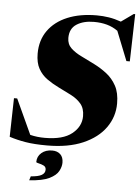

<svg xmlns="http://www.w3.org/2000/svg" viewBox="-63 -804 774 1068"><g transform="rotate(5 324.0 -270.0)"><path d="M591 -251.5Q591 -177 548 -116.5Q505 -56 423 -20.5Q341 15 223 15Q152 15 103.5 7Q55 -1 12 -15L17 -231H35L125 -35.5Q145.5 -30.5 165.8 -28.2Q186 -26 206.5 -26Q308 -26 358.2 -66.5Q408.5 -107 408.5 -164.5Q408.5 -208 386.5 -233.8Q364.5 -259.5 330.2 -277Q296 -294.5 260 -312Q224 -329.5 193.8 -351Q163.5 -372.5 145 -405.5Q126.5 -438.5 126.5 -490Q126.5 -564.5 164.8 -618.2Q203 -672 272.5 -701Q342 -730 436 -730Q470 -730 503.5 -724.8Q537 -719.5 572 -707L640 -755.5H648L641 -491H622L557 -654.5Q529 -674.5 496.2 -683.5Q463.5 -692.5 423.5 -692.5Q365 -692.5 327 -668Q289 -643.5 289 -591Q289 -556.5 312.5 -534.2Q336 -512 371.8 -495Q407.5 -478 444.5 -459Q481.5 -440.5 515 -414.8Q548.5 -389 569.8 -350Q591 -311 591 -251.5ZM171.5 111.5Q171.5 80.5 194.8 60.5Q218 40.5 254.5 40.5Q283 40.5 300 56.5Q317 72.5 317 103Q317 125.5 303.8 150.2Q290.5 175 252.8 193.5Q215 212 141 216.5L148 194Q190 191 208.5 180.2Q227 169.5 227 150Q227 134 213.2 127.5Q199.5 121 185.5 118.2Q171.5 115.5 171.5 111.5Z"/></g></svg>

Font: Newsreader 72pt ExtraBold
Style: Italic
Weight: 800
Italic angle: -17°
Designer: Hugues Gentile
Foundry: Production Type
Version: Version 1.003; ttfautohint (v1.8.3)